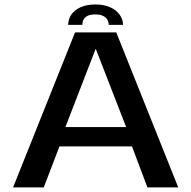

<svg xmlns="http://www.w3.org/2000/svg" viewBox="-20 -818 834 838"><path d="M37 0H171L239.5 -179H556L623.5 0H758L487.5 -676.5H307.5ZM265.5 -263.5 397 -603.5H398.5L530.5 -263.5ZM397 -798.5Q358.5 -798.5 331.8 -786.5Q305 -774.5 291.2 -754Q277.5 -733.5 277.5 -709.5H339.5Q339.5 -722.5 344.8 -732.8Q350 -743 362.5 -749Q375 -755 397 -755Q416.5 -755 429.2 -749Q442 -743 448.2 -732.8Q454.5 -722.5 454.5 -709.5H517Q517 -733.5 502.2 -754Q487.5 -774.5 460.5 -786.5Q433.5 -798.5 397 -798.5Z"/></svg>

Font: Anybody SemiExpanded Medium
Style: Regular
Weight: 500
Width: 6
Version: Version 1.113;gftools[0.9.25]